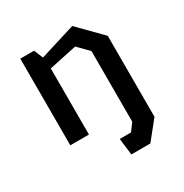

<svg xmlns="http://www.w3.org/2000/svg" viewBox="-169 -665 958 999"><g transform="rotate(-30 310.0 -166.0)"><path d="M537 90.5V-396L402.5 -532.5L188.5 -466.5L166.5 -520.5H83.5V0H195.5V-397L362 -432.5L424 -369.5V54.5L390.5 100H322.5L335 200H449Z"/></g></svg>

Font: Monaspace Krypton Medium
Style: Regular
Weight: 500
Designer: Riley Cran & the Lettermatic Team
Foundry: Lettermatic
Version: Version 1.101 (Monaspace Krypton)